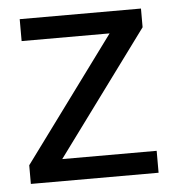

<svg xmlns="http://www.w3.org/2000/svg" viewBox="-42 -538 524 574"><g transform="rotate(-5 219.5 -251.0)"><path d="M127.9 -69.7 401.6 -441.4V-497.5H37.7V-431.7H301.7L28 -59.9V-3.9H411.3V-69.7Z"/></g></svg>

Font: Diatome
Style: Regular
Weight: 400
Designer: 15.100.17
Foundry: 15.100.17
Version: Version 1.008;Fontself Maker 3.5.8